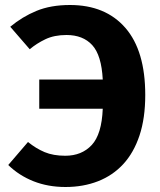

<svg xmlns="http://www.w3.org/2000/svg" viewBox="-20 -731 640 768"><path d="M137 -413H391Q386 -510 349 -550.5Q312 -591 246 -591Q197 -591 161.5 -574Q126 -557 99 -534L21 -624Q69 -664 126 -687.5Q183 -711 260 -711Q402 -711 481.5 -619.5Q561 -528 561 -351Q561 -258 538 -189Q515 -120 473 -74.5Q431 -29 372 -6Q313 17 242 17Q172 17 114 -6Q56 -29 13 -71L92 -163Q124 -137 158.5 -122.5Q193 -108 241 -108Q307 -108 347 -151Q387 -194 391 -296H137Z"/></svg>

Font: Qzxlaeiskcpccdgjqmyffctclhy
Style: Regular
Weight: 700
Monospace: yes
Designer: Carrois Corporate & Edenspiekermann
Foundry: Carrois Corporate GbR & Edenspiekermann AG
Version: Version 2.001